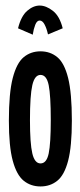

<svg xmlns="http://www.w3.org/2000/svg" viewBox="-20 -664 290 692"><path d="M126 8Q91 8 65.5 -12.5Q40 -33 26 -84.5Q12 -136 12 -229Q12 -329 26 -383Q40 -437 65.5 -458Q91 -479 126 -479Q161 -479 186.5 -458Q212 -437 225.5 -383Q239 -329 239 -229Q239 -136 225.5 -84.5Q212 -33 186.5 -12.5Q161 8 126 8ZM126 -75Q148 -75 155.5 -111Q163 -147 163 -231Q163 -320 155.5 -357Q148 -394 126 -394Q105 -394 96.5 -357Q88 -320 88 -231Q88 -147 96.5 -111Q105 -75 126 -75ZM98 -539 45 -562Q56 -606 78 -625Q100 -644 123 -644Q146 -644 170.5 -625Q195 -606 206 -562L153 -540Q148 -562 140.5 -576Q133 -590 123 -590Q113 -590 107 -574.5Q101 -559 98 -539Z"/></svg>

Font: Inconsolata UltraCondensed ExtraBold
Style: Regular
Weight: 800
Width: 1
Monospace: yes
Designer: Raph Levien, Cyreal, Brenton Simpson
Foundry: Raph Levien, Cyreal, Google
Version: Version 3.001; ttfautohint (v1.8.2.53-6de2)